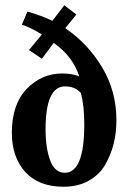

<svg xmlns="http://www.w3.org/2000/svg" viewBox="-20 -701 484 729"><path d="M139 -478 90 -511 139 -570Q94 -598 63 -607L84 -657Q135 -643 179 -622L224 -681L270 -646Q248 -619 228 -594Q314 -535 368 -445Q422 -355 422 -244Q422 -197 411.5 -155Q401 -113 379 -75Q357 -37 316.5 -14.5Q276 8 221 8Q127 8 76 -48Q25 -104 25 -197Q25 -305 81.5 -363.5Q138 -422 216 -422Q254 -422 281 -411Q256 -488 184 -538ZM226 -45Q300 -45 300 -229Q300 -301 287 -348Q265 -373 227 -373Q153 -373 153 -210Q153 -139 170.5 -92Q188 -45 226 -45Z"/></svg>

Font: Aikya
Style: Bold
Weight: 700
Designer: Neelakash Kshetrimayum (Latin subset based on Merriweather by Eben Sorkin)
Foundry: Brand New Type
Version: Version 1.00 b005